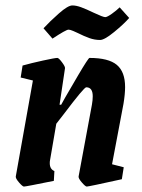

<svg xmlns="http://www.w3.org/2000/svg" viewBox="-20 -677 523 706"><path d="M392 -73 435 -62 428 -18Q306 9 299 9Q294 9 281 -6Q268 -21 269 -28L318 -292Q321 -309 321 -323Q321 -356 297 -356Q289 -356 215 -258Q205 -246 187 -222L164 -88Q163 -84 163 -77Q163 -55 180 -48L178 -12Q75 9 68 9Q63 9 50 -6Q37 -21 38 -28L101 -381L56 -392L63 -436Q95 -445 138.5 -454.5Q182 -464 191 -464Q196 -464 208 -448Q220 -432 219 -426L199 -292H205L220 -319Q230 -337 267.5 -400.5Q305 -464 309 -464Q379 -464 409.5 -438.5Q440 -413 440 -357Q440 -331 434 -295ZM265 -556Q261 -558 249.5 -563Q238 -568 232 -568Q223 -568 173 -535L140 -573Q164 -599 197 -628Q230 -657 246 -657Q260 -657 278 -650.5Q296 -644 325 -630Q359 -614 367 -614Q374 -614 391.5 -626.5Q409 -639 420 -650L455 -611Q436 -589 400 -559.5Q364 -530 348 -530Q328 -530 308.5 -537Q289 -544 265 -556Z"/></svg>

Font: Grenze SemiBold
Style: Italic
Weight: 600
Italic angle: -10°
Designer: Renata Polastri
Foundry: Omnibus-Type
Version: Version 1.002; ttfautohint (v1.8)